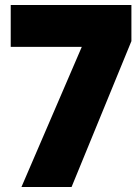

<svg xmlns="http://www.w3.org/2000/svg" viewBox="-20 -750 563 770"><path d="M66 0 308 -562H23V-730H507V-585L267 0Z"/></svg>

Font: Parkinsans ExtraBold
Style: Regular
Weight: 800
Designer: Red Stone, Indian Type Foundry
Foundry: Indian Type Foundry
Version: Version 1.000